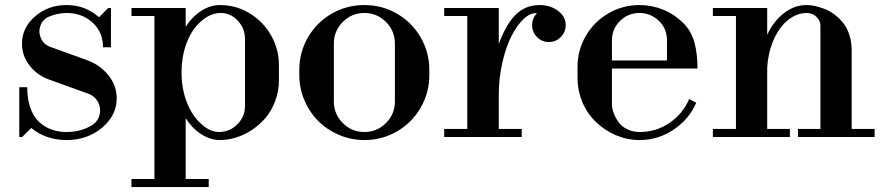

<svg xmlns="http://www.w3.org/2000/svg" viewBox="-20 -548 3534 768"><path d="M246.1 12.2Q163.6 12.2 105 -36.1L68.8 0H57.1V-199.2H88.9Q88.9 -152.3 101.3 -116.7Q113.8 -81.1 136 -60.5Q158.2 -40 185.8 -30Q213.4 -20 246.1 -20Q301.3 -20 344.2 -44.9Q369.1 -58.6 377.2 -85.2Q385.3 -111.8 373.3 -137.2Q361.3 -162.6 334 -172.9L175.8 -230Q127.4 -247.6 97.7 -286.6Q67.9 -325.7 67.9 -373Q67.9 -437 120.1 -482.4Q172.4 -527.8 246.1 -527.8Q321.8 -527.8 376 -479L413.1 -516.1H423.8V-358.9H392.1Q392.1 -419.9 349.9 -458Q307.6 -496.1 246.1 -496.1Q210.9 -496.1 174.8 -481Q150.4 -469.7 141.6 -444.8Q132.8 -419.9 143.6 -395.3Q154.3 -370.6 180.2 -360.8L326.2 -308.1Q379.9 -289.1 413.3 -247.3Q446.8 -205.6 446.8 -154.8Q446.8 -85.9 387.9 -36.9Q329.1 12.2 246.1 12.2Z M505.9 200.2V168H597.7V-483.9H505.9V-516.1H722.7V-440.9Q748 -480.5 784.4 -504.2Q820.8 -527.8 859.9 -527.8Q925.3 -527.8 980 -493.9Q1034.7 -460 1065.2 -405Q1095.7 -350.1 1095.7 -288.1V-228Q1095.7 -183.1 1080.8 -143.6Q1065.9 -104 1041.7 -75.9Q1017.6 -47.9 986.6 -27.6Q955.6 -7.3 923.1 2.4Q890.6 12.2 859.9 12.2Q821.8 12.2 785.4 -11Q749 -34.2 722.7 -75.2V168H814.9V200.2ZM706.1 -257.8Q706.1 -198.2 724.4 -146.7Q742.7 -95.2 774.9 -62Q816.4 -18.6 858.9 -20Q900.9 -21.5 930.4 -51.8Q960 -82 960 -124V-392.1Q960 -435.1 930.2 -466.3Q900.4 -497.6 858.9 -496.1Q815.4 -494.6 774.9 -454.1Q742.2 -421.4 724.1 -369.6Q706.1 -317.9 706.1 -257.8Z M1437.5 12.2Q1384.3 12.2 1336.2 -8.3Q1288.1 -28.8 1253.2 -63.7Q1218.3 -98.6 1197.8 -146.7Q1177.2 -194.8 1177.2 -248V-268.1Q1177.2 -338.9 1211.9 -398.7Q1246.6 -458.5 1306.6 -493.2Q1366.7 -527.8 1437.5 -527.8Q1508.3 -527.8 1568.1 -493.2Q1627.9 -458.5 1662.6 -398.7Q1697.3 -338.9 1697.3 -268.1V-248Q1697.3 -177.2 1662.6 -117.2Q1627.9 -57.1 1568.1 -22.5Q1508.3 12.2 1437.5 12.2ZM1315.4 -142.1Q1315.4 -91.8 1351.1 -55.9Q1386.7 -20 1437.5 -20Q1488.3 -20 1523.9 -55.9Q1559.6 -91.8 1559.6 -142.1V-374Q1559.6 -424.3 1523.9 -460.2Q1488.3 -496.1 1437.5 -496.1Q1386.7 -496.1 1351.1 -460.2Q1315.4 -424.3 1315.4 -374Z M1756.8 0V-32.2H1849.1V-483.9H1756.8V-516.1H1975.1V-372.1Q2004.4 -451.7 2043.2 -489.7Q2082 -527.8 2138.2 -527.8Q2190.4 -527.8 2223.1 -495.1Q2242.7 -475.1 2242.7 -447.3Q2242.7 -419.4 2223.1 -399.9Q2203.6 -379.9 2175.5 -379.9Q2147.5 -379.9 2127.9 -399.9Q2108.4 -419.4 2108.4 -447.3Q2108.4 -475.1 2127.9 -495.1Q2102.5 -498 2075.2 -472.7Q2047.9 -447.3 2025.6 -403.3Q2003.4 -359.4 1989.3 -296.9Q1975.1 -234.4 1975.1 -168.9V-32.2H2066.9V0Z M2538.1 12.2Q2489.3 12.2 2443.8 -7.1Q2398.4 -26.4 2362.8 -61Q2327.6 -95.2 2308.8 -141.1Q2290 -187 2290 -235.8V-279.8Q2290 -347.2 2323.2 -404.3Q2356.4 -461.4 2413.6 -494.6Q2470.7 -527.8 2538.1 -527.8Q2587.4 -527.8 2632.8 -509.3Q2678.2 -490.7 2712.9 -456.1Q2745.6 -423.3 2757.8 -378.2Q2770 -333 2770 -273.9H2427.7V-129.9Q2427.7 -120.1 2430.9 -107.4Q2434.1 -94.7 2442.1 -78.9Q2450.2 -63 2461.9 -50.3Q2473.6 -37.6 2493.7 -28.8Q2513.7 -20 2538.1 -20Q2605 -20 2658.2 -56.4Q2711.4 -92.8 2736.8 -151.9L2765.1 -137.2Q2736.3 -70.8 2674.3 -29.3Q2612.3 12.2 2538.1 12.2ZM2427.7 -306.2H2647.9V-386.2Q2647.9 -434.6 2614.7 -465.3Q2581.5 -496.1 2538.1 -496.1Q2492.2 -496.1 2460 -464.1Q2427.7 -432.1 2427.7 -386.2Z M2831.5 0V-32.2H2923.8V-483.9H2831.5V-516.1H3048.8V-409.2Q3074.7 -463.9 3116.2 -495.8Q3157.7 -527.8 3206.5 -527.8Q3222.2 -527.8 3240.2 -523.9Q3258.3 -520 3279.1 -512Q3299.8 -503.9 3318.6 -489.5Q3337.4 -475.1 3352.8 -456.1Q3368.2 -437 3377.4 -408.7Q3386.7 -380.4 3386.7 -347.2V-32.2H3478.5V0H3171.9V-32.2H3261.7V-445.8Q3261.7 -465.3 3245.8 -480.7Q3230 -496.1 3206.5 -496.1Q3158.7 -496.1 3116.7 -454.1Q3087.4 -423.3 3069.6 -377Q3051.8 -330.6 3048.8 -276.9V-32.2H3139.6V0Z"/></svg>

Font: Fin Serif Display
Style: Italic
Weight: 400
Designer: J. Blake Harris
Version: Version 1.006;FEAKit 1.0